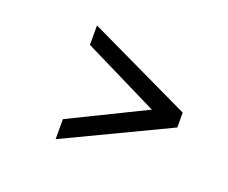

<svg xmlns="http://www.w3.org/2000/svg" viewBox="-73 -582 706 595"><g transform="rotate(20 280.0 -284.5)"><path d="M156 -97V-163L405 -285L156 -408V-472L498 -309V-260Z"/></g></svg>

Font: Baskervville
Style: Bold Italic
Weight: 700
Italic angle: -18°
Version: Version 1.100